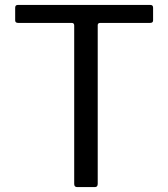

<svg xmlns="http://www.w3.org/2000/svg" viewBox="-20 -762 685 782"><path d="M41.8 -730.6Q41.8 -736.2 44.5 -739.1Q47.2 -742 53.7 -742H591.6Q598 -742 600.8 -739.1Q603.5 -736.2 603.5 -730.6V-679Q603.5 -668.7 591.7 -668.7H388.6Q378 -668.7 378 -659.4V-13.3Q378 0 366.3 0H294.4Q282.2 0 282.2 -12.8V-658.3Q282.2 -668.7 271.9 -668.7H53.9Q41.8 -668.7 41.8 -679Z"/></svg>

Font: Libre Franklin Thin
Style: Regular
Weight: 100
Designer: Pablo Impallari, Rodrigo Fuenzalida, Nhung Nguyen
Foundry: Impallari Type
Version: Version 3.000